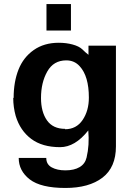

<svg xmlns="http://www.w3.org/2000/svg" viewBox="-20 -723 652 942"><path d="M328.1 -573.2H208V-703.1H328.1ZM44.9 -243.2 46.9 -242.2Q46.9 -321.3 70.8 -381.6Q94.7 -441.9 145.5 -477.5Q196.3 -513.2 268.1 -513.2Q305.2 -513.2 336.4 -504.6Q367.7 -496.1 383.8 -481Q398.4 -466.3 414.1 -454.1V-499H548.8V-4.9Q548.8 98.1 482.7 148.7Q416.5 199.2 300.8 199.2Q180.7 199.2 126 157.2Q71.8 115.2 71.8 51.8H207Q207 83.5 233.6 98.1Q260.3 112.8 300.8 112.8Q343.8 112.8 370.6 96.9Q397.5 81.1 404.8 49.8Q419.4 -11.2 413.1 -83Q348.1 -1 274.9 -1Q187.5 -1 133.3 -41.5Q79.1 -82 57.1 -153.8Q44.9 -197.3 44.9 -243.2ZM299.8 -90.8 298.8 -88.9Q354.5 -88.9 385.3 -134.3Q416 -179.7 416 -244.1Q416 -349.1 371.1 -397.9Q345.2 -426.8 305.2 -426.8Q242.7 -426.8 211.9 -372.1Q181.2 -317.9 181.2 -242.2Q181.2 -174.3 210.4 -132.6Q239.7 -90.8 299.8 -90.8Z"/></svg>

Font: Perun
Style: Bold
Weight: 700
Foundry: Copyright (c) Stefan Peev, Context Ltd, 2016
Version: Version 1.0000